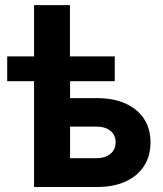

<svg xmlns="http://www.w3.org/2000/svg" viewBox="-20 -748 653 768"><path d="M8.8 -423.3V-522.5H439V-423.3ZM116.2 -522.5V-727.5H259.8V-522.5ZM210.4 -355.5H367.7Q434.6 -355.5 482.4 -333.7Q530.3 -312 556.2 -272.5Q582 -232.9 582 -178.2Q582 -124 556.2 -84Q530.3 -43.9 482.4 -22Q434.6 0 367.7 0H116.2V-522.5H260.3V-115.2H364.3Q400.4 -115.2 421.4 -132.3Q442.4 -149.4 442.4 -178.7Q442.4 -208.5 421.4 -225.1Q400.4 -241.7 364.3 -241.7H210.4Z"/></svg>

Font: Inter 28pt
Style: Bold
Weight: 700
Designer: Rasmus Andersson
Foundry: rsms
Version: Version 4.001;git-66647c0bb